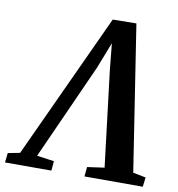

<svg xmlns="http://www.w3.org/2000/svg" viewBox="-133 -826 836 901"><g transform="rotate(10 285.0 -375.0)"><path d="M444.5 -749.5 551.5 -57 612.5 -45 607 0H329L333.5 -45.5L415 -57L360 -510.5L342 -690.5L367 -688.5L298.5 -513L93.5 -57L175.5 -45.5L171.5 0H-49.5L-44.5 -45.5L12.5 -56.5L332 -748Z"/></g></svg>

Font: Merriweather 28pt SemiBold
Style: Italic
Weight: 600
Italic angle: -7.8°
Version: Version 2.101